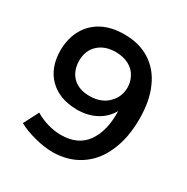

<svg xmlns="http://www.w3.org/2000/svg" viewBox="-162 -844 960 988"><g transform="rotate(30 318.0 -350.0)"><path d="M193 -105C167 -113 142 -123 120 -137L74 -48C103 -32 136 -20 174 -10C212 0 248 5 282 5C343 4 396 -11 441 -41C487 -71 522 -114 546 -170C571 -226 583 -291 583 -365C583 -437 572 -498 549 -548C527 -599 494 -638 451 -665C409 -692 358 -705 299 -705C250 -705 207 -696 170 -677C134 -658 105 -631 85 -595C65 -560 55 -519 54 -471C54 -403 74 -348 114 -308C154 -268 209 -248 278 -247C322 -247 360 -256 392 -273C424 -290 450 -315 468 -347C470 -269 455 -207 422 -161C390 -116 340 -93 274 -93C247 -93 220 -97 193 -105ZM203 -568C229 -592 263 -604 305 -604C336 -604 363 -598 385 -586C407 -574 423 -558 433 -538C444 -518 449 -498 449 -476C449 -438 436 -406 409 -380C383 -354 346 -340 300 -340C258 -340 225 -352 201 -375C177 -399 165 -430 164 -470C164 -512 177 -544 203 -568Z"/></g></svg>

Font: Argentum Sans
Style: Regular
Weight: 400
Designer: Julieta Ulanovsky
Foundry: Julieta Ulanovsky
Version: Version 5.001;March 29, 2019;FontCreator 11.5.0.2425 64-bit